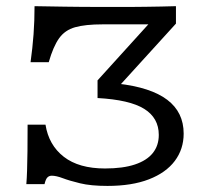

<svg xmlns="http://www.w3.org/2000/svg" viewBox="-20 -591 683 622"><path d="M328.2 11.3Q274.2 11.3 239.5 2.8Q204.8 -5.6 183.5 -13.7Q162.1 -21.8 147.6 -21.8Q139.5 -21.8 133.9 -16.5Q128.2 -11.3 124.2 5.6H65.3Q66.9 -12.9 67.7 -38.7Q68.5 -64.5 69 -100.8Q69.4 -137.1 69.4 -187.1H127.4Q137.9 -121 186.7 -83.1Q235.5 -45.2 320.2 -45.2Q378.2 -45.2 416.9 -58.1Q455.6 -71 475 -95.2Q494.4 -119.4 494.4 -154Q494.4 -208.9 447.2 -238.3Q400 -267.7 296 -273.4V-330.6L460.5 -512.1H312.1Q256.5 -512.1 223.4 -502.8Q190.3 -493.5 171.4 -466.9Q152.4 -440.3 137.9 -389.5H79Q85.5 -436.3 88.7 -479.8Q91.9 -523.4 91.9 -571Q133.9 -570.2 189.1 -569.4Q244.4 -568.5 315.3 -568.5H347.6Q375.8 -568.5 402 -568.5Q428.2 -568.5 452.8 -569Q477.4 -569.4 501.6 -569.8Q525.8 -570.2 550 -571V-514.5L355.6 -300.8L360.5 -320.2Q468.5 -308.1 521.8 -267.7Q575 -227.4 575 -158.1Q575 -108.1 546.4 -69.8Q517.7 -31.5 462.5 -10.1Q407.3 11.3 328.2 11.3Z"/></svg>

Font: Playfair 5pt SemiExpanded Light
Style: Regular
Weight: 300
Width: 6
Designer: Claus Eggers Sørensen
Foundry: Claus Eggers Sørensen
Version: Version 2.203